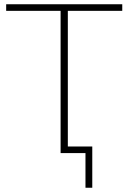

<svg xmlns="http://www.w3.org/2000/svg" viewBox="-20 -720 604 903"><path d="M265 0V-669H9V-700H555V-669H299V0ZM382 163V0H265V-31H414V163Z"/></svg>

Font: Montserrat ExtraLight
Style: Regular
Weight: 200
Designer: Julieta Ulanovsky
Foundry: Julieta Ulanovsky
Version: Version 9.000; ttfautohint (v1.8.4.7-5d5b)